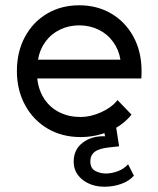

<svg xmlns="http://www.w3.org/2000/svg" viewBox="-20 -502 600 727"><path d="M285 17Q215 17 160.5 -15Q106 -47 75 -104Q44 -161 44 -233Q44 -306 74.5 -362.5Q105 -419 158.5 -450.5Q212 -482 280 -482Q348 -482 401.5 -450.5Q455 -419 485.5 -362.5Q516 -306 516 -233Q516 -214 515 -205H121Q126 -160 148 -127Q170 -94 205.5 -76.5Q241 -59 285 -59Q323 -59 363 -77Q403 -95 425 -123L478 -68Q446 -28 394.5 -5.5Q343 17 285 17ZM280 -406Q241 -406 207.5 -390Q174 -374 152 -344Q130 -314 124 -276H436Q430 -314 408 -344Q386 -374 352.5 -390Q319 -406 280 -406ZM259 110Q259 64 293.5 38Q328 12 378 14L369 -25H419L431 52L394 56Q355 60 338.5 73Q322 86 322 109Q322 135 340.5 145Q359 155 381 155Q402 155 425.5 146.5Q449 138 465 120L487 163Q470 183 440 194Q410 205 376 205Q326 205 292.5 178.5Q259 152 259 110Z"/></svg>

Font: Kreadon
Style: Regular
Weight: 400
Designer: kohakuno
Foundry: StudioGnu
Version: Version 1.000;Glyphs 3.1.2 (3151)